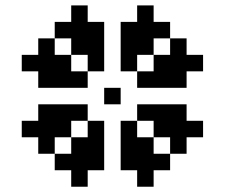

<svg xmlns="http://www.w3.org/2000/svg" viewBox="-20 -708 852 728"><path d="M125 -437.5H187.5V-375H125ZM187.5 -437.5H250V-375H187.5ZM250 -437.5H312.5V-375H250ZM62.5 -500H125V-437.5H62.5ZM125 -500H187.5V-437.5H125ZM187.5 -500H250V-437.5H187.5ZM125 -562.5H187.5V-500H125ZM187.5 -625H250V-562.5H187.5ZM250 -625H312.5V-562.5H250ZM312.5 -625H375V-562.5H312.5ZM250 -687.5H312.5V-625H250ZM250 -562.5H312.5V-500H250ZM312.5 -562.5H375V-500H312.5ZM312.5 -500H375V-437.5H312.5ZM500 -687.5H562.5V-625H500ZM437.5 -625H500V-562.5H437.5ZM500 -625H562.5V-562.5H500ZM562.5 -625H625V-562.5H562.5ZM500 -562.5H562.5V-500H500ZM437.5 -562.5H500V-500H437.5ZM437.5 -500H500V-437.5H437.5ZM500 -437.5H562.5V-375H500ZM562.5 -437.5H625V-375H562.5ZM562.5 -500H625V-437.5H562.5ZM625 -437.5H687.5V-375H625ZM625 -500H687.5V-437.5H625ZM625 -562.5H687.5V-500H625ZM687.5 -500H750V-437.5H687.5ZM500 -312.5H562.5V-250H500ZM562.5 -312.5H625V-250H562.5ZM625 -312.5H687.5V-250H625ZM437.5 -250H500V-187.5H437.5ZM437.5 -187.5H500V-125H437.5ZM437.5 -125H500V-62.5H437.5ZM312.5 -250H375V-187.5H312.5ZM312.5 -187.5H375V-125H312.5ZM312.5 -125H375V-62.5H312.5ZM250 -312.5H312.5V-250H250ZM187.5 -312.5H250V-250H187.5ZM125 -312.5H187.5V-250H125ZM187.5 -250H250V-187.5H187.5ZM250 -187.5H312.5V-125H250ZM250 -125H312.5V-62.5H250ZM187.5 -125H250V-62.5H187.5ZM125 -250H187.5V-187.5H125ZM125 -187.5H187.5V-125H125ZM500 -187.5H562.5V-125H500ZM562.5 -250H625V-187.5H562.5ZM500 -125H562.5V-62.5H500ZM562.5 -125H625V-62.5H562.5ZM625 -250H687.5V-187.5H625ZM625 -187.5H687.5V-125H625ZM250 -62.5H312.5V0H250ZM500 -62.5H562.5V0H500ZM687.5 -250H750V-187.5H687.5ZM62.5 -250H125V-187.5H62.5ZM375 -375H437.5V-312.5H375Z"/></svg>

Font: Yarndings 12
Style: Regular
Weight: 400
Designer: Sarah Cadigan-Fried
Version: Version 1.000; ttfautohint (v1.8.4.7-5d5b)